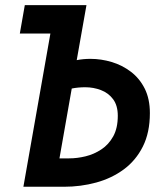

<svg xmlns="http://www.w3.org/2000/svg" viewBox="-20 -713 626 733"><path d="M69.3 0 172.4 -585H55.7L74.7 -693.4H310.1L272.9 -483.4Q297.9 -488.3 325.2 -488.3Q366.2 -488.3 406.2 -476.3Q446.3 -464.4 479.5 -439.2Q512.7 -414.1 532.5 -374.8Q552.2 -335.4 552.2 -281.2Q552.2 -207 525.4 -153.6Q498.5 -100.1 452.4 -66.2Q406.2 -32.2 347.2 -16.1Q288.1 0 224.1 0ZM207 -108.4H244.1Q274.4 -108.4 306.6 -116.2Q338.9 -124 366.9 -142.6Q395 -161.1 412.4 -192.6Q429.7 -224.1 429.7 -271Q429.7 -310.5 411.6 -334.5Q393.6 -358.4 365.2 -369.1Q336.9 -379.9 305.7 -379.9Q277.8 -379.9 253.9 -375Z"/></svg>

Font: Cascadia Code PL SemiBold
Style: Italic
Weight: 600
Italic angle: -10°
Monospace: yes
Designer: Aaron Bell
Foundry: Saja Typeworks
Version: Version 2404.023; ttfautohint (v1.8.4)